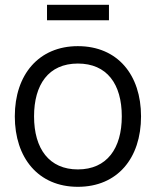

<svg xmlns="http://www.w3.org/2000/svg" viewBox="-20 -742 632 778"><path d="M170.5 -660H421.5V-722.5H170.5ZM295.5 15C455.5 15 551.5 -100.5 551.5 -270.5C551.5 -438 457 -555 295.5 -555C137.5 -555 40 -440 40 -270.5C40 -102.5 135 15 295.5 15ZM295.5 -55.5C179.5 -55.5 118 -139 118 -270.5C118 -399 176.5 -484.5 295.5 -484.5C413 -484.5 473.5 -402 473.5 -270.5C473.5 -141 413.5 -55.5 295.5 -55.5Z"/></svg>

Font: Vela Sans
Style: Regular
Weight: 400
Designer: Principal design: Mikhail Sharanda - project Manrope.
Design modification: Ravid Balaliev
Foundry: Mikhail Sharanda
Version: Version 1.001